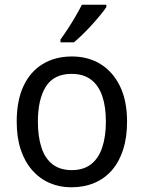

<svg xmlns="http://www.w3.org/2000/svg" viewBox="-20 -786 610 816"><path d="M520 -269Q520 -202 503.5 -150.5Q487 -99 456 -63Q425 -27 381 -8.5Q337 10 283 10Q233 10 190.5 -8.5Q148 -27 116.5 -63Q85 -99 68 -150.5Q51 -202 51 -269Q51 -358 79.5 -419.5Q108 -481 161 -513.5Q214 -546 286 -546Q355 -546 407.5 -513.5Q460 -481 490 -419.5Q520 -358 520 -269ZM141 -269Q141 -206 156 -159.5Q171 -113 203 -88Q235 -63 285 -63Q335 -63 367 -88Q399 -113 414.5 -159.5Q430 -206 430 -269Q430 -333 414.5 -378Q399 -423 367 -447.5Q335 -472 284 -472Q209 -472 175 -418Q141 -364 141 -269ZM432 -756Q423 -742 406.5 -722Q390 -702 370.5 -680.5Q351 -659 331 -639.5Q311 -620 294 -606H237V-618Q251 -637 268 -663Q285 -689 301 -716.5Q317 -744 328 -766H432Z"/></svg>

Font: Noto Sans Display
Style: Regular
Weight: 400
Designer: Monotype Design Team
Foundry: Monotype Imaging Inc.
Version: Version 2.003